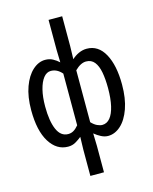

<svg xmlns="http://www.w3.org/2000/svg" viewBox="-133 -799 866 1090"><g transform="rotate(-15 300.0 -253.5)"><path d="M260 205V50L262 -24Q246 -11 226.5 0.5Q207 12 182 12Q115 12 73.5 -54.5Q32 -121 32 -242Q32 -321 53 -378.5Q74 -436 108.5 -467Q143 -498 182 -498Q207 -498 226.5 -487.5Q246 -477 262 -462L260 -536V-712H340V-536L338 -460Q356 -477 379 -487.5Q402 -498 426 -498Q494 -498 531 -430.5Q568 -363 568 -250Q568 -168 547 -109Q526 -50 491.5 -19Q457 12 417 12Q397 12 376.5 1.5Q356 -9 338 -24L340 50V205ZM201 -57Q218 -57 232.5 -65.5Q247 -74 262 -92V-396Q247 -413 231 -421Q215 -429 197 -429Q172 -429 153.5 -405.5Q135 -382 124.5 -340Q114 -298 114 -242Q114 -156 135.5 -106.5Q157 -57 201 -57ZM401 -57Q428 -57 447 -80Q466 -103 476 -146.5Q486 -190 486 -250Q486 -304 478.5 -344Q471 -384 453 -406.5Q435 -429 404 -429Q388 -429 371.5 -420.5Q355 -412 338 -395V-90Q355 -72 371.5 -64.5Q388 -57 401 -57Z"/></g></svg>

Font: Source Code Pro
Style: Regular
Weight: 400
Monospace: yes
Designer: Paul D. Hunt, Teo Tuominen
Foundry: Adobe Systems Incorporated
Version: Version 1.018;hotconv 1.0.116;makeotfexe 2.5.65601